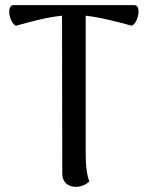

<svg xmlns="http://www.w3.org/2000/svg" viewBox="-20 -714 573 746"><path d="M503 -694H32C4 -694 16 -625 42 -614C94 -628 159 -647 221 -653L222 -38C222 -7 244 12 275 12C300 12 319 -1 327 -9C315 -41 313 -81 313 -120V-653C375 -646 440 -628 492 -614C518 -625 530 -694 503 -694Z"/></svg>

Font: Arima Koshi Medium
Style: Regular
Weight: 500
Designer: Joana Correia and Natanael Gama
Foundry: NDISCOVER
Version: Version 1.019;PS 001.019;hotconv 1.0.88;makeotf.lib2.5.64775